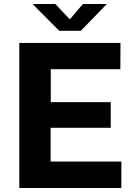

<svg xmlns="http://www.w3.org/2000/svg" viewBox="-20 -937 674 957"><path d="M76.2 -723H580.5L579.8 -592.2H233V-428H532V-300H232.2V-132L584.8 -131.8V0H76.2ZM512.5 -917.1 382.8 -783.5H275L142.2 -917.1H255.5L328.2 -840.6L393.2 -917.1Z"/></svg>

Font: Public Sans VF
Style: Regular
Weight: 400
Designer: Pablo Impallari, Rodrigo Fuenzalida (Modified by Dan O. Williams and USWDS)
Version: Version 1.003